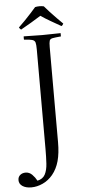

<svg xmlns="http://www.w3.org/2000/svg" viewBox="-87 -911 539 1160"><g transform="rotate(-5 182.5 -331.0)"><path d="M55 212Q22 212 1.5 198.5Q-19 185 -19 162Q-19 142 -5.5 131Q8 120 27 120Q50 120 67 137Q84 154 95 175Q128 168 141.5 142.5Q155 117 157.5 77Q160 37 160 -11V-614Q160 -644 156.5 -657Q153 -670 138 -674.5Q123 -679 88 -681Q87 -691 88 -701Q109 -701 143.5 -700Q178 -699 200 -699Q223 -699 256 -700Q289 -701 312 -701V-681Q277 -678 261.5 -675Q246 -672 242.5 -661Q239 -650 239 -623V-46Q239 21 226 68Q213 115 185 149Q159 180 124.5 196Q90 212 55 212ZM199 -816Q173 -799 139.5 -779.5Q106 -760 76 -743Q72 -746 69 -749.5Q66 -753 64 -757Q81 -773 101 -793.5Q121 -814 140 -835Q159 -856 172 -871Q183 -874 199 -874Q213 -874 225 -871Q238 -856 257 -835Q276 -814 296.5 -793.5Q317 -773 333 -757Q331 -753 328 -749Q325 -745 321 -743Q291 -760 258 -779Q225 -798 199 -816Z"/></g></svg>

Font: Castoro Titling
Style: Regular
Weight: 400
Version: Version 2.04